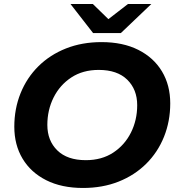

<svg xmlns="http://www.w3.org/2000/svg" viewBox="-20 -921 884 953"><path d="M392 12Q286 12 209.5 -26.5Q133 -65 92 -133.5Q51 -202 51 -292Q51 -381 82 -458Q113 -535 170.5 -592Q228 -649 307.5 -680.5Q387 -712 484 -712Q590 -712 666.5 -673.5Q743 -635 784 -566.5Q825 -498 825 -408Q825 -319 794 -242Q763 -165 705.5 -108Q648 -51 568.5 -19.5Q489 12 392 12ZM406 -126Q485 -126 542 -163.5Q599 -201 630 -263Q661 -325 661 -399Q661 -477 611.5 -525.5Q562 -574 470 -574Q391 -574 334 -536.5Q277 -499 246 -437Q215 -375 215 -301Q215 -223 264.5 -174.5Q314 -126 406 -126ZM442 -757 330 -901H441L518 -826L615 -901H731L580 -757Z"/></svg>

Font: Montserrat
Style: Bold Italic
Weight: 700
Italic angle: -11.3°
Designer: Julieta Ulanovsky
Foundry: Julieta Ulanovsky
Version: Version 9.000; ttfautohint (v1.8.4.7-5d5b)